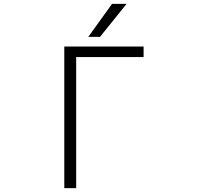

<svg xmlns="http://www.w3.org/2000/svg" viewBox="-20 -972 1040 993"><path d="M374 -676.8V1H312.5V-731.4H722.7V-676.8ZM497.1 -781.2H436.5L559.6 -952.1H634.8Z"/></svg>

Font: Gen Shin Gothic Monospace Light
Style: Regular
Weight: 300
Designer: [Source Han Sans]
Ryoko NISHIZUKA  (kana & ideographs); Paul D. Hunt (Latin, Greek & Cyrillic); Wenlong ZHANG  (bopomofo
Version: Version 1.002.20150607